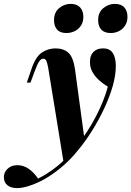

<svg xmlns="http://www.w3.org/2000/svg" viewBox="-128 -780 676 988"><path d="M307 -61 200 60 120 -431Q115 -458 110 -468Q105 -478 94 -478Q84 -478 74 -464.5Q64 -451 47 -404L29 -355H10L35 -428Q56 -489 88 -510Q120 -531 158 -531Q199 -531 224 -508.5Q249 -486 258 -423ZM68 139Q115 116 165 76.5Q215 37 267 -30Q323 -99 365 -179.5Q407 -260 427 -334Q403 -348 381.5 -367.5Q360 -387 347 -411Q334 -435 335 -463Q335 -495 353 -513Q371 -531 402 -531Q437 -531 452.5 -507Q468 -483 468 -440Q468 -393 452 -337Q436 -281 408 -221.5Q380 -162 345 -106Q310 -50 271 -4Q240 35 201.5 69Q163 103 120.5 130Q78 157 32 173Q10 181 -8 184.5Q-26 188 -39 188Q-71 188 -89.5 173.5Q-108 159 -108 132Q-108 106 -88.5 88Q-69 70 -39 70Q-7 70 19.5 88.5Q46 107 68 139ZM150 -676Q150 -716 176 -738Q202 -760 236 -760Q268 -760 284.5 -741.5Q301 -723 301 -694Q301 -667 288.5 -648Q276 -629 256 -619.5Q236 -610 214 -610Q181 -610 165.5 -628Q150 -646 150 -676ZM377 -676Q377 -716 403.5 -738Q430 -760 463 -760Q496 -760 512 -741.5Q528 -723 528 -694Q528 -667 515.5 -648Q503 -629 483.5 -619.5Q464 -610 442 -610Q409 -610 393 -628Q377 -646 377 -676Z"/></svg>

Font: Playfair Display
Style: Bold Italic
Weight: 700
Italic angle: -14°
Designer: Claus Eggers Sørensen
Foundry: Claus Eggers Sørensen
Version: Version 1.203